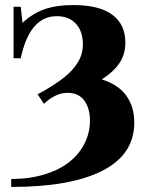

<svg xmlns="http://www.w3.org/2000/svg" viewBox="-20 -696 581 768"><path d="M24.9 51.8V20Q97.7 20 157.7 1.7Q217.8 -16.6 257.3 -48.1Q296.9 -79.6 318.4 -122.3Q339.8 -165 339.8 -213.9Q339.8 -262.2 317.4 -293.5Q294.9 -324.7 250 -324.7Q202.1 -324.7 155.8 -280.8L130.4 -318.8Q185.1 -348.1 221.7 -375Q258.3 -401.9 277.3 -426.5Q296.4 -451.2 304 -472.7Q311.5 -494.1 311.5 -518.6Q311.5 -571.3 283.4 -601.3Q255.4 -631.3 207 -631.3Q98.6 -631.3 63 -462.9H34.2V-668.9H63L69.8 -604.5Q110.8 -642.6 158.4 -659.2Q206.1 -675.8 273.4 -675.8Q376.5 -675.8 429 -637.2Q481.4 -598.6 481.4 -525.4Q481.4 -479.5 458.5 -444.6Q435.5 -409.7 387.2 -378.4Q454.1 -357.4 485.6 -312.7Q517.1 -268.1 517.1 -206.1Q517.1 -78.1 389.9 -13.2Q262.7 51.8 24.9 51.8Z"/></svg>

Font: Elstob 14pt
Style: Bold
Weight: 700
Designer: Peter S. Baker
Version: Version 1.015